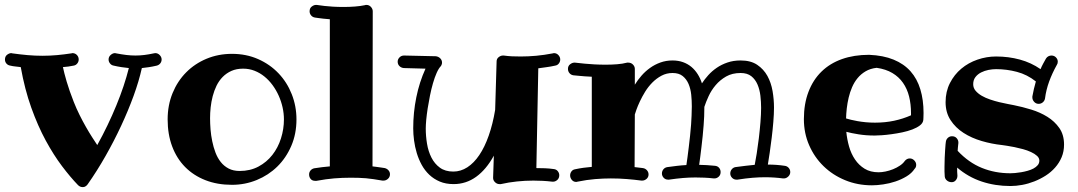

<svg xmlns="http://www.w3.org/2000/svg" viewBox="-25 -725 4369 778"><path d="M629.9 -483.9Q629.9 -475.1 624.5 -468.3Q619.1 -461.4 609.9 -459Q593.3 -455.1 578.6 -452.9Q564 -450.7 549.8 -449.2Q538.1 -396.5 516.4 -336.7Q494.6 -276.9 465.8 -215.1Q437 -153.3 402.6 -92.8Q368.2 -32.2 330.1 22Q327.1 26.4 322 29.8Q316.9 33.2 311 33.2Q304.2 33.2 299.6 31Q294.9 28.8 291 24.9Q260.3 -6.8 226.3 -51.8Q192.4 -96.7 160.4 -155.5Q128.4 -214.4 101.8 -288.6Q75.2 -362.8 59.1 -453.1Q48.3 -454.6 37.8 -455.6Q27.3 -456.5 17.1 -459Q7.3 -460.4 1.2 -467.3Q-4.9 -474.1 -4.9 -483.9Q-4.9 -496.6 3.9 -503.2Q12.7 -509.8 21 -509.8Q22 -509.8 22.7 -509.3Q23.4 -508.8 24.9 -508.8Q56.6 -504.4 86.7 -501.7Q116.7 -499 147 -499Q177.2 -499 206.3 -501.7Q235.4 -504.4 264.2 -508.8Q265.6 -508.8 266.4 -509.3Q267.1 -509.8 268.1 -509.8Q279.3 -509.8 286.6 -502.2Q293.9 -494.6 293.9 -483.9Q293.9 -475.1 288.1 -467.8Q282.2 -460.4 272.9 -459Q252 -454.6 230 -453.1Q234.4 -431.2 245.1 -394.5Q255.9 -357.9 273.9 -312Q284.7 -284.7 297.6 -258.8Q310.5 -232.9 323.5 -210.2Q336.4 -187.5 348.4 -168.9Q360.4 -150.4 369.1 -137.2Q391.1 -176.8 410.6 -217.5Q430.2 -258.3 446.5 -298.1Q462.9 -337.9 475.6 -376Q488.3 -414.1 497.1 -449.2Q482.9 -450.7 467.8 -452.9Q452.6 -455.1 436 -459Q426.8 -460.4 420.9 -467.8Q415 -475.1 415 -483.9Q415 -495.1 423.6 -502.4Q432.1 -509.8 440.9 -509.8Q442.4 -509.8 443.4 -509.3Q444.3 -508.8 445.8 -508.8Q468.8 -504.4 487.3 -502.2Q505.9 -500 523.9 -500Q542 -500 559.8 -502.2Q577.6 -504.4 598.1 -508.8Q599.6 -508.8 601.1 -509.3Q602.5 -509.8 604 -509.8Q614.7 -509.8 622.3 -501.7Q629.9 -493.7 629.9 -483.9Z M1125.5 -241.2Q1125.5 -265.1 1120.1 -289.6Q1114.7 -314 1104.5 -336.9Q1094.2 -359.9 1079.6 -379.9Q1064.9 -399.9 1046.6 -414.8Q1028.3 -429.7 1006.6 -438.2Q984.9 -446.8 960.4 -446.8Q933.1 -446.8 912.8 -437.7Q892.6 -428.7 877.4 -413.3Q862.3 -397.9 852.5 -377.9Q842.8 -357.9 836.9 -335.4Q831.1 -313 828.6 -290Q826.2 -267.1 826.2 -246.1Q826.2 -224.6 828.1 -200.4Q830.1 -176.3 835 -152.6Q839.8 -128.9 848.1 -106.9Q856.4 -85 869.6 -68.4Q882.8 -51.8 901.6 -42Q920.4 -32.2 946.3 -32.2Q988.8 -32.2 1022.2 -50Q1055.7 -67.9 1078.6 -97.2Q1101.6 -126.5 1113.5 -164.1Q1125.5 -201.7 1125.5 -241.2ZM1176.3 -241.2Q1176.3 -182.6 1155.3 -133.8Q1134.3 -85 1098.6 -50Q1063 -15.1 1015.4 4.4Q967.8 23.9 915 23.9Q855.5 23.9 807.4 5.1Q759.3 -13.7 725.1 -48.3Q690.9 -83 672.6 -131.8Q654.3 -180.7 654.3 -241.2Q654.3 -298.8 674.3 -347.7Q694.3 -396.5 729.5 -431.9Q764.6 -467.3 812.3 -487.1Q859.9 -506.8 915 -506.8Q972.7 -506.8 1020.8 -485.6Q1068.8 -464.4 1103.5 -428Q1138.2 -391.6 1157.2 -343.3Q1176.3 -294.9 1176.3 -241.2Z M1529.3 6.8H1524.4Q1504.9 3.4 1488.8 1Q1472.7 -1.5 1458 -2.7Q1443.4 -3.9 1428.5 -4.4Q1413.6 -4.9 1396.5 -4.9Q1361.8 -4.9 1329.1 -2.2Q1296.4 0.5 1257.3 7.8H1252.4Q1240.2 7.8 1233.9 0.2Q1227.5 -7.3 1227.5 -18.1Q1227.5 -26.9 1232.9 -33.7Q1238.3 -40.5 1247.6 -43Q1265.6 -45.9 1280.3 -47.6Q1294.9 -49.3 1311.5 -50.8V-647Q1280.8 -649.4 1267.3 -651.6Q1253.9 -653.8 1251.5 -653.8Q1241.7 -655.3 1235.6 -662.6Q1229.5 -669.9 1229.5 -679.2Q1229.5 -691.9 1238.3 -698.5Q1247.1 -705.1 1255.4 -705.1H1258.3Q1258.8 -705.1 1267.1 -703.9Q1275.4 -702.6 1289.8 -700.9Q1304.2 -699.2 1324 -698Q1343.8 -696.8 1367.2 -696.8Q1390.6 -696.8 1413.1 -698.5Q1435.5 -700.2 1454.1 -704.1Q1455.6 -705.1 1459.5 -705.1Q1470.7 -705.1 1478 -697Q1485.4 -689 1485.4 -679.2L1484.4 -50.8Q1492.7 -49.8 1498.3 -49.1Q1503.9 -48.3 1509 -47.6Q1514.2 -46.9 1519.8 -46.1Q1525.4 -45.4 1534.2 -43.9Q1543.5 -41.5 1549.3 -34.7Q1555.2 -27.8 1555.2 -19Q1555.2 -7.8 1547.1 -0.5Q1539.1 6.8 1529.3 6.8Z M2245.1 -483.9Q2245.1 -475.1 2239.5 -467.8Q2233.9 -460.4 2224.1 -459Q2207 -455.1 2189.9 -452.9Q2172.9 -450.7 2156.2 -448.2L2148.4 -43.9Q2165.5 -43.9 2183.3 -43.2Q2201.2 -42.5 2218.3 -40Q2229 -39.1 2235.1 -31.5Q2241.2 -23.9 2241.2 -15.1Q2241.2 -2.9 2233.2 4.2Q2225.1 11.2 2216.3 11.2H2213.4Q2193.4 8.8 2174.1 7.8Q2154.8 6.8 2136.2 6.8Q2102.5 6.8 2069.6 10.3Q2036.6 13.7 2004.4 21H1999Q1988.8 21 1981 13.4Q1973.1 5.9 1973.1 -3.9V-4.9L1976.1 -94.2Q1945.3 -38.1 1904.3 -8.5Q1863.3 21 1813 21Q1781.2 21 1757.1 10.7Q1732.9 0.5 1714.6 -16.8Q1696.3 -34.2 1683.8 -56.9Q1671.4 -79.6 1663.8 -104.7Q1656.2 -129.9 1652.8 -155.8Q1649.4 -181.6 1649.4 -205.1Q1649.4 -269 1661.9 -330.6Q1674.3 -392.1 1699.2 -446.8L1611.3 -449.2Q1600.6 -450.2 1593.5 -457.3Q1586.4 -464.4 1586.4 -475.1Q1586.4 -484.9 1593.8 -492.4Q1601.1 -500 1612.3 -500L1741.2 -497.1Q1752 -495.6 1759 -488.5Q1766.1 -481.4 1766.1 -471.2Q1766.1 -467.3 1764.9 -464.1Q1763.7 -460.9 1762.2 -458Q1752.9 -448.7 1744.6 -430.2Q1736.3 -411.6 1729.5 -387.9Q1722.7 -364.3 1717.3 -337.6Q1711.9 -311 1708 -285.9Q1704.1 -260.7 1702.1 -239.3Q1700.2 -217.8 1700.2 -204.1Q1700.2 -173.8 1705.3 -142.8Q1710.4 -111.8 1723.1 -86.7Q1735.8 -61.5 1757.3 -45.7Q1778.8 -29.8 1812 -29.8Q1841.8 -29.8 1868.7 -47.1Q1895.5 -64.5 1917.2 -96.7Q1939 -128.9 1955.3 -175.3Q1971.7 -221.7 1981.4 -279.8L1987.3 -476.1Q1987.3 -486.8 1995.6 -493.4Q2003.9 -500 2013.2 -500H2016.1Q2032.7 -497.6 2049.8 -496.8Q2066.9 -496.1 2085.4 -496.1Q2115.2 -496.1 2147.7 -499Q2180.2 -502 2215.3 -508.8Q2216.3 -508.8 2217.3 -509.3Q2218.3 -509.8 2219.2 -509.8Q2230.5 -509.8 2237.8 -501.7Q2245.1 -493.7 2245.1 -483.9Z M3151.4 -2H3147.9Q3129.9 -4.4 3111.8 -5.6Q3093.8 -6.8 3074.2 -6.8Q3050.8 -6.8 3023.9 -4.6Q2997.1 -2.4 2963.4 2.9H2959Q2948.7 2.9 2941.4 -4.6Q2934.1 -12.2 2934.1 -22Q2934.1 -31.7 2940.2 -39.1Q2946.3 -46.4 2955.1 -47.9Q2977.1 -50.8 2996.6 -53.2Q3016.1 -55.7 3033.2 -57.1Q3036.6 -74.2 3041.3 -103Q3045.9 -131.8 3049.8 -164.3Q3053.7 -196.8 3056.4 -229.7Q3059.1 -262.7 3059.1 -288.1Q3059.1 -312 3056.2 -337.2Q3053.2 -362.3 3044.4 -382.8Q3035.6 -403.3 3019.3 -416.3Q3002.9 -429.2 2976.1 -429.2Q2941.9 -429.2 2917.2 -415Q2892.6 -400.9 2875 -380.1Q2857.4 -359.4 2846.4 -335.4Q2835.4 -311.5 2829.1 -292Q2829.1 -252.9 2826.2 -217.8Q2824.7 -196.3 2822.3 -173.6Q2819.8 -150.9 2817.4 -129.6Q2814.9 -108.4 2812.5 -89.6Q2810.1 -70.8 2808.1 -57.1Q2823.2 -57.1 2839.1 -55.9Q2855 -54.7 2872.1 -53.2Q2882.8 -52.2 2888.9 -44.9Q2895 -37.6 2895 -27.8Q2895 -16.1 2887.2 -9Q2879.4 -2 2870.1 -2H2867.2Q2846.7 -4.4 2828.6 -5.1Q2810.5 -5.9 2793 -5.9Q2767.6 -5.9 2741.9 -3.7Q2716.3 -1.5 2686 2.9H2682.1Q2671.4 2.9 2664.3 -4.6Q2657.2 -12.2 2657.2 -22Q2657.2 -31.7 2663.3 -39.1Q2669.4 -46.4 2679.2 -47.9Q2700.2 -50.8 2718.8 -53Q2737.3 -55.2 2756.3 -56.2Q2758.3 -68.4 2760.7 -87.2Q2763.2 -106 2765.9 -128.4Q2768.6 -150.9 2771.2 -174.8Q2773.9 -198.7 2775.4 -221.2Q2776.4 -237.8 2777.3 -256.1Q2778.3 -274.4 2778.3 -293.9Q2778.3 -317.4 2775.9 -341.3Q2773.4 -365.2 2765.1 -384.8Q2756.8 -404.3 2741.5 -416.7Q2726.1 -429.2 2700.2 -429.2Q2675.8 -429.2 2655.3 -418.2Q2634.8 -407.2 2618.2 -390.4Q2601.6 -373.5 2589.1 -353.3Q2576.7 -333 2567.9 -314.2Q2559.1 -295.4 2554 -281Q2548.8 -266.6 2547.4 -261.2L2546.4 -47.9Q2555.2 -46.9 2563.5 -45.9Q2571.8 -44.9 2580.1 -43.9Q2589.8 -42.5 2596.4 -35.2Q2603 -27.8 2603 -18.1Q2603 -7.3 2595 -0.2Q2586.9 6.8 2577.1 6.8H2574.2Q2544.9 2.9 2514.4 0.5Q2483.9 -2 2450.2 -2Q2419.9 -2 2386.5 0.7Q2353 3.4 2314.9 11.2Q2313.5 11.2 2312.5 11.7Q2311.5 12.2 2310.1 12.2Q2298.8 12.2 2292 3.9Q2285.2 -4.4 2285.2 -14.2Q2285.2 -22.9 2290.5 -30.3Q2295.9 -37.6 2305.2 -39.1Q2323.2 -43 2339.8 -45.2Q2356.4 -47.4 2373 -48.8V-414.1Q2342.3 -415.5 2321.5 -417.7Q2300.8 -419.9 2298.3 -419.9Q2288.6 -421.4 2282.5 -428.7Q2276.4 -436 2276.4 -445.8Q2276.4 -458 2285.2 -464.6Q2293.9 -471.2 2302.2 -471.2H2305.2Q2305.7 -471.2 2316.4 -470Q2327.1 -468.8 2344.5 -467Q2361.8 -465.3 2383.8 -464.1Q2405.8 -462.9 2429.2 -462.9Q2452.6 -462.9 2475.1 -464.6Q2497.6 -466.3 2516.1 -471.2H2521Q2532.2 -471.2 2539.8 -463.4Q2547.4 -455.6 2547.4 -445.8V-381.8Q2559.1 -400.9 2574.5 -418.5Q2589.8 -436 2608.9 -449.7Q2627.9 -463.4 2650.9 -471.7Q2673.8 -480 2700.2 -480Q2723.6 -480 2742.7 -473.1Q2761.7 -466.3 2776.6 -453.9Q2791.5 -441.4 2802.2 -424.3Q2813 -407.2 2819.3 -387.2Q2830.1 -403.8 2845 -420.4Q2859.9 -437 2879.2 -450.2Q2898.4 -463.4 2922.6 -471.7Q2946.8 -480 2976.1 -480Q3017.1 -480 3043.2 -462.4Q3069.3 -444.8 3084.5 -417.5Q3099.6 -390.1 3105.5 -356Q3111.3 -321.8 3111.3 -289.1Q3111.3 -263.2 3108.6 -231.2Q3106 -199.2 3102.1 -167.5Q3098.1 -135.7 3094 -106.7Q3089.8 -77.6 3086.4 -58.1Q3104.5 -58.1 3121.1 -56.9Q3137.7 -55.7 3154.3 -53.2Q3164.1 -52.2 3170.7 -44.9Q3177.2 -37.6 3177.2 -27.8Q3177.2 -17.6 3169.2 -9.8Q3161.1 -2 3151.4 -2Z M3666.5 -257.8V-266.1Q3666.5 -302.7 3658.7 -334Q3650.9 -365.2 3634 -389.4Q3617.2 -413.6 3590.8 -429.2Q3564.5 -444.8 3527.3 -450.2Q3501.5 -447.3 3482.4 -436Q3463.4 -424.8 3450 -408.4Q3436.5 -392.1 3427.7 -371.6Q3418.9 -351.1 3413.8 -329.3Q3408.7 -307.6 3406.2 -285.9Q3403.8 -264.2 3403.3 -245.1Q3411.1 -242.7 3423.1 -239.7Q3435.1 -236.8 3450.2 -234.1Q3465.3 -231.4 3483.2 -229.7Q3501 -228 3520.5 -228Q3562 -228 3598.4 -235.8Q3634.8 -243.7 3666.5 -257.8ZM3716.3 -238.8Q3714.8 -226.1 3702.6 -216.8Q3690.4 -207.5 3671.9 -200.4Q3653.3 -193.4 3631.1 -188.7Q3608.9 -184.1 3587.4 -181.2Q3565.9 -178.2 3547.9 -177Q3529.8 -175.8 3519.5 -175.8Q3483.9 -175.8 3453.9 -180.7Q3423.8 -185.5 3404.3 -190.9Q3407.2 -160.6 3415.5 -131.3Q3423.8 -102.1 3439.5 -78.9Q3455.1 -55.7 3478.5 -41.3Q3502 -26.9 3535.2 -26.9Q3547.4 -26.9 3563 -30Q3578.6 -33.2 3593.8 -39.3Q3608.9 -45.4 3621.6 -54Q3634.3 -62.5 3641.6 -73.2Q3649.9 -83 3661.6 -83Q3671.9 -83 3679.7 -75Q3687.5 -66.9 3687.5 -57.1Q3687.5 -46.9 3681.2 -41Q3669.4 -22.9 3648.4 -10.3Q3627.4 2.4 3603 10.5Q3578.6 18.6 3553.7 22.2Q3528.8 25.9 3508.3 25.9Q3449.7 25.9 3399.4 5.1Q3349.1 -15.6 3312 -51.8Q3274.9 -87.9 3253.7 -136.7Q3232.4 -185.5 3232.4 -242.2Q3232.4 -304.2 3251 -352.8Q3269.5 -401.4 3303.7 -434.8Q3337.9 -468.3 3386.7 -485.6Q3435.5 -502.9 3496.6 -502.9Q3554.2 -500.5 3595.9 -483.4Q3637.7 -466.3 3664.6 -436Q3691.4 -405.8 3704.3 -363Q3717.3 -320.3 3717.3 -267.1Q3717.3 -254.9 3716.8 -247.8Q3716.3 -240.7 3716.3 -238.8Z M4286.6 -139.2Q4286.6 -111.3 4276.9 -88.1Q4267.1 -64.9 4250.5 -46.1Q4233.9 -27.3 4212.2 -13.4Q4190.4 0.5 4166.3 10Q4142.1 19.5 4117.2 24.2Q4092.3 28.8 4069.3 28.8Q4007.3 28.8 3952.6 10.5Q3897.9 -7.8 3853.5 -45.9Q3853.5 -37.6 3853.5 -29.5Q3853.5 -21.5 3854.5 -14.2V-12.2Q3854.5 -2.4 3847.9 5.4Q3841.3 13.2 3831.5 13.2Q3820.3 13.2 3812.3 6.6Q3804.2 0 3803.2 -9.8Q3802.2 -19.5 3802.2 -29.5Q3802.2 -39.6 3802.2 -49.8Q3802.2 -67.9 3803 -85.4Q3803.7 -103 3804.7 -116.9Q3805.7 -130.9 3806.4 -139.9Q3807.1 -148.9 3807.6 -149.9Q3808.6 -159.7 3815.7 -166.3Q3822.8 -172.9 3832.5 -172.9Q3844.7 -172.9 3851.6 -165Q3858.4 -157.2 3858.4 -147.9V-145Q3857.9 -141.1 3857.4 -136.2Q3856.9 -132.3 3856.4 -126.5Q3856 -120.6 3855.5 -113.8Q3899.9 -66.4 3953.4 -44.7Q4006.8 -22.9 4069.3 -22.9Q4076.7 -22.9 4088.4 -23.9Q4100.1 -24.9 4113 -27.1Q4126 -29.3 4139.2 -33Q4152.3 -36.6 4162.8 -42.2Q4173.3 -47.9 4179.9 -55.7Q4186.5 -63.5 4186.5 -74.2Q4186.5 -85 4177 -93.5Q4167.5 -102.1 4152.8 -108.9Q4138.2 -115.7 4120.4 -120.6Q4102.5 -125.5 4085.7 -128.9Q4068.8 -132.3 4055.4 -134.3Q4042 -136.2 4035.6 -137.2Q3993.7 -141.6 3952.9 -153.6Q3912.1 -165.5 3879.4 -186.5Q3846.7 -207.5 3826.7 -238.3Q3806.6 -269 3806.6 -311Q3806.6 -354 3824.2 -388.4Q3841.8 -422.9 3870.4 -446.8Q3898.9 -470.7 3935.8 -483.4Q3972.7 -496.1 4011.2 -496.1Q4062 -496.1 4107.7 -483.6Q4153.3 -471.2 4191.4 -444.8Q4195.8 -455.6 4201.7 -466.6Q4207.5 -477.5 4213.4 -487.8Q4217.3 -494.1 4223.4 -497.1Q4229.5 -500 4235.4 -500Q4246.6 -500 4253.9 -492.4Q4261.2 -484.9 4261.2 -475.1Q4261.2 -467.3 4257.3 -461.9Q4238.8 -428.7 4226.3 -394.8Q4213.9 -360.8 4209.5 -326.2Q4208 -316.9 4200.7 -310.5Q4193.4 -304.2 4183.6 -304.2Q4172.9 -304.2 4165.5 -312.3Q4158.2 -320.3 4158.2 -330.1V-334Q4163.6 -364.3 4172.4 -395Q4137.2 -422.9 4095.7 -433.8Q4054.2 -444.8 4011.2 -444.8Q3996.6 -444.8 3980.5 -441.7Q3964.4 -438.5 3950.4 -431.4Q3936.5 -424.3 3927.5 -412.6Q3918.5 -400.9 3918.5 -383.8Q3918.5 -368.7 3928.2 -357.2Q3938 -345.7 3953.1 -336.9Q3968.3 -328.1 3987.1 -321.8Q4005.9 -315.4 4024.2 -311Q4042.5 -306.6 4058.3 -303.7Q4074.2 -300.8 4083.5 -298.8Q4117.7 -292 4153.6 -281Q4189.5 -270 4219 -251.7Q4248.5 -233.4 4267.6 -206.1Q4286.6 -178.7 4286.6 -139.2Z"/></svg>

Font: Ribeye
Style: Regular
Weight: 400
Designer: Astigmatic (AOETI)
Foundry: Astigmatic (AOETI)
Version: Version 1.000